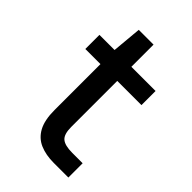

<svg xmlns="http://www.w3.org/2000/svg" viewBox="-197 -729 808 808"><g transform="rotate(45 207.0 -324.5)"><path d="M280 0Q233 0 198 -15Q163 -30 144 -65Q125 -100 125 -160V-433H35V-517H125L137 -649H225V-517H369V-433H225V-159Q225 -116 243 -100.5Q261 -85 305 -85H367V0Z"/></g></svg>

Font: DM Sans 11pt Medium
Style: Regular
Weight: 500
Version: Version 4.004;gftools[0.9.30]